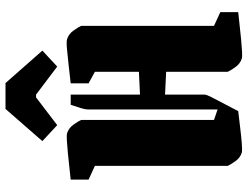

<svg xmlns="http://www.w3.org/2000/svg" viewBox="-121 -766 900 698"><g transform="rotate(-90 329.0 -417.0)"><path d="M75 -522 25 -545V-610Q45 -612 71.5 -615Q98 -618 124 -620.5Q150 -623 169 -624Q188 -625 194 -623Q213 -617 225.5 -599Q238 -581 242 -572V-89L280 -76V-548Q280 -556 285 -573Q290 -590 297 -610H334V-358L417 -362V-522L375 -545V-610Q402 -613 436.5 -617Q471 -621 499.5 -623.5Q528 -626 536 -623Q555 -617 567.5 -599Q580 -581 584 -572V-89L634 -66V-1Q614 1 587.5 4Q561 7 535 9.5Q509 12 490 13Q471 14 465 12Q446 6 433.5 -12Q421 -30 417 -39V-263L334 -267V-123Q334 -117 326.5 -101.5Q319 -86 308 -66L274 -1Q247 2 215 6Q183 10 157 12Q131 14 123 12Q104 6 91.5 -12Q79 -30 75 -39ZM223 -659 165 -713 282 -847H376L494 -713L436 -659L334 -736H324Z"/></g></svg>

Font: Grenze Gotisch Black
Style: Regular
Weight: 900
Designer: Renata Polastri
Foundry: Omnibus-Type
Version: Version 1.001